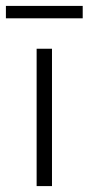

<svg xmlns="http://www.w3.org/2000/svg" viewBox="-49 -630 300 650"><path d="M-29 -610H231V-568H-29ZM75 0V-465H127V0Z"/></svg>

Font: Outfit ExtraLight
Style: Regular
Weight: 200
Designer: Rodrigo Fuenzalida
Foundry: fragTYPE
Version: Version 1.100; ttfautohint (v1.8.4.7-5d5b);gftools[0.9.27]